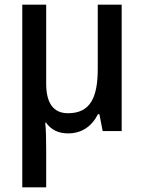

<svg xmlns="http://www.w3.org/2000/svg" viewBox="-20 -559 614 819"><path d="M499 -539H397V-266C397 -144 366 -76 270 -76C208 -76 177 -119 177 -202V-539H75V240H177V76C177 34 176 -8 173 -36H176C197 -7 227 10 270 10C328 10 371 -19 398 -72H404L418 0H499Z"/></svg>

Font: Noto Sans SemiCondensed Medium
Style: Regular
Weight: 500
Width: 4
Designer: Monotype Design Team
Foundry: Monotype Imaging Inc.
Version: Version 2.013